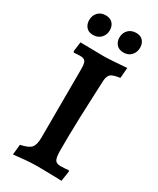

<svg xmlns="http://www.w3.org/2000/svg" viewBox="-211 -885 786 957"><g transform="rotate(30 182.0 -406.0)"><path d="M43 10 49 -49Q94 -58 109 -75Q124 -92 124 -134L125 -529Q125 -561 117.5 -572Q110 -583 89 -583Q82 -583 71 -582.5Q60 -582 52 -581L48 -588L55 -642Q86 -642 123 -641Q160 -640 188 -640Q207 -640 243.5 -642.5Q280 -645 321 -648L316 -588Q278 -583 264.5 -572.5Q251 -562 249 -533Q247 -483 244.5 -427Q242 -371 240 -315.5Q238 -260 237.5 -211Q237 -162 237 -126Q237 -86 245 -72Q253 -58 277 -58Q289 -58 301.5 -59Q314 -60 323 -61L327 -55L318 3Q297 2 270 1.5Q243 1 217 0.5Q191 0 175 0Q152 0 115 3Q78 6 43 10ZM265 -705Q239 -705 225 -721Q211 -737 211 -760Q211 -787 228 -804.5Q245 -822 273 -822Q299 -822 312.5 -806.5Q326 -791 326 -767Q326 -741 309.5 -723Q293 -705 265 -705ZM90 -705Q64 -705 50.5 -721Q37 -737 37 -760Q37 -787 53.5 -804.5Q70 -822 98 -822Q124 -822 138 -806.5Q152 -791 152 -767Q152 -741 135 -723Q118 -705 90 -705Z"/></g></svg>

Font: Alegreya SemiBold
Style: Regular
Weight: 600
Designer: Juan Pablo del Peral
Foundry: Huerta Tipografica
Version: Version 2.009